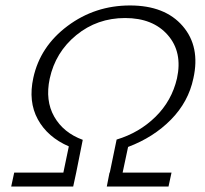

<svg xmlns="http://www.w3.org/2000/svg" viewBox="-20 -683 749 703"><path d="M688 -396Q670 -310 606 -245Q542 -180 449 -145L429 -51H608L597 0H371L381 -51H382L407 -172Q490 -197 549.5 -255.5Q609 -314 628 -396Q649 -492 594.5 -554.5Q540 -617 438 -617Q336 -617 259.5 -554.5Q183 -492 162 -395Q145 -315 178.5 -256Q212 -197 283 -171L259 -51L248 0H21L32 -51H212L232 -147Q154 -181 118.5 -246Q83 -311 102 -398Q127 -513 227.5 -588Q328 -663 456 -663Q584 -663 649 -587.5Q714 -512 688 -396Z"/></svg>

Font: EauTestText Semilight
Style: Italic
Weight: 300
Italic angle: -12°
Designer: Christian Thalmann (Catharsis Fonts)
Version: Version 0.001;PS 000.001;hotconv 1.0.88;makeotf.lib2.5.64775